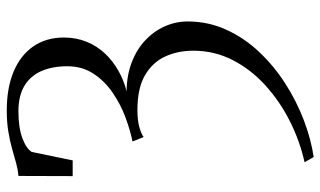

<svg xmlns="http://www.w3.org/2000/svg" viewBox="-210 -580 948 568"><g transform="rotate(-90 264.0 -296.0)"><path d="M83.5 158 68 131Q129.5 117.5 188.5 88Q247.5 58.5 295 15.5Q342.5 -27.5 370.2 -81.5Q398 -135.5 398 -198Q398 -243.5 381 -281Q364 -318.5 325.5 -341Q287 -363.5 222.5 -363.5Q192.5 -363.5 172 -357.8Q151.5 -352 142.5 -345L129.5 -378Q163.5 -385 201.8 -399.2Q240 -413.5 274.2 -437Q308.5 -460.5 330.2 -493.8Q352 -527 352 -571Q352 -614.5 338 -647Q324 -679.5 294.5 -697.5Q265 -715.5 219 -715.5Q170.5 -715.5 139.2 -703.8Q108 -692 98.5 -676L73.5 -555H27L27.5 -715.5Q46 -717 65.2 -722.2Q84.5 -727.5 107 -734Q129.5 -740.5 157.8 -745.2Q186 -750 221.5 -750Q287.5 -750 336 -729.8Q384.5 -709.5 410.8 -671.5Q437 -633.5 437 -581Q437 -544 424.2 -513.2Q411.5 -482.5 389.5 -459.2Q367.5 -436 338.8 -419.8Q310 -403.5 278 -395.5Q325.5 -395 363.8 -380.2Q402 -365.5 429 -340Q456 -314.5 470.2 -282.2Q484.5 -250 484.5 -215Q484.5 -154 460.2 -100.8Q436 -47.5 394.5 -3.5Q353 40.5 300.8 74Q248.5 107.5 192.5 128.8Q136.5 150 83.5 158Z"/></g></svg>

Font: Merriweather 96pt Light
Style: Regular
Weight: 300
Version: Version 2.100